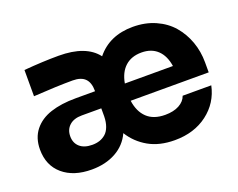

<svg xmlns="http://www.w3.org/2000/svg" viewBox="-97 -737 1150 927"><g transform="rotate(-20 478.5 -273.0)"><path d="M659.2 19Q580.6 19 524.9 -12.7Q469.2 -44.4 436 -98.1Q411.1 -43.5 358.2 -14.2Q305.2 15.1 233.9 15.1Q141.1 15.1 85.9 -32Q30.8 -79.1 30.8 -161.1Q30.8 -220.2 62.3 -259.8Q93.8 -299.3 148.2 -317.1Q202.6 -335 277.8 -335H377V-336.9Q377 -379.4 356.4 -400.1Q335.9 -420.9 293 -420.9Q213.9 -420.9 91.8 -413.1V-547.9Q189.5 -556.2 270 -556.2Q410.2 -556.2 466.8 -481.9Q533.7 -564.9 653.8 -564.9Q717.3 -564.9 769 -542Q820.8 -519 854.2 -480Q887.7 -440.9 905.8 -390.6Q923.8 -340.3 923.8 -284.2V-232.9H522.9Q530.8 -175.3 564.2 -143.6Q597.7 -111.8 657.2 -111.8Q700.2 -111.8 729 -127.4Q757.8 -143.1 767.1 -169.9H914.1Q896 -85 827.4 -33Q758.8 19 659.2 19ZM650.9 -434.1Q599.1 -434.1 566.9 -405Q534.7 -376 524.9 -320.8H772Q763.7 -375.5 732.7 -404.8Q701.7 -434.1 650.9 -434.1ZM276.9 -96.2Q297.4 -96.2 314.5 -101.8Q331.5 -107.4 345.7 -119.6Q359.9 -131.8 368.2 -154.1Q376.5 -176.3 377 -206.1V-247.1H276.9Q235.8 -247.1 212.9 -226.3Q189.9 -205.6 189.9 -170.9Q189.9 -136.7 212.6 -116.5Q235.4 -96.2 276.9 -96.2Z"/></g></svg>

Font: Sora
Style: Bold
Weight: 700
Designer: Jonathan Barnbrook, Julián Moncada
Foundry: Barnbrook Fonts
Version: Version 2.000